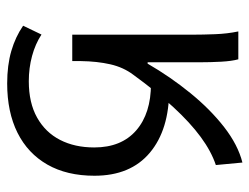

<svg xmlns="http://www.w3.org/2000/svg" viewBox="-104 -434 729 562"><g transform="rotate(90 261.0 -153.5)"><path d="M82 0V-352.6Q82 -382 80.6 -417.8Q79.3 -453.6 72.5 -486.1H154.1Q159.4 -466.8 161.1 -435.9Q162.8 -404.9 162.8 -372.7V-220.6H166.8Q205.3 -287.2 252.8 -345.5Q300.2 -403.8 352.4 -444.5Q404.6 -485.1 456.3 -498.1L463.6 -420.3Q423.4 -406.9 381.4 -376Q339.3 -345 294.1 -295.9Q248.9 -246.8 199.4 -178.8Q177.4 -149.6 168.7 -111.3Q160 -72.9 159.3 -25.3V0ZM224.7 190.5Q171.4 190.5 129.8 178.4Q88.3 166.3 55.8 143.8L81.6 90.1Q109.3 108.2 144.5 117.7Q179.6 127.2 218.3 127.2Q281.5 127.2 324.7 102.9Q367.9 78.7 390 35.7Q412.1 -7.2 412.1 -64.3Q412.1 -143.7 362.3 -187.1Q312.5 -230.4 226.1 -230.4L242.8 -283.7Q360 -283.7 427.4 -227.2Q494.9 -170.6 494.9 -65Q494.9 15.7 462.3 72.8Q429.6 130 369.1 160.3Q308.6 190.5 224.7 190.5Z"/></g></svg>

Font: SourceSans3VF
Style: Regular
Weight: 200
Designer: Paul D. Hunt
Foundry: Adobe
Version: Version 3.052;hotconv 1.1.0;makeotfexe 2.6.0